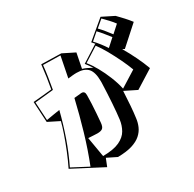

<svg xmlns="http://www.w3.org/2000/svg" viewBox="-206 -1082 1431 1419"><g transform="rotate(-30 510.0 -372.5)"><path d="M697 -308Q694 -244 689.5 -185.5Q685 -127 679 -85Q675 -50 661 -18Q647 14 618.5 39.5Q590 65 542 80Q494 95 420 96L339 56L313 121L60 -11Q88 -68 113.5 -131Q139 -194 158.5 -251Q178 -308 187 -345L93 -392L83 -568Q129 -572 168 -575.5Q207 -579 242 -583Q251 -631 258 -679Q265 -727 271 -781L440 -777L540 -727L515 -601Q533 -596 550.5 -587.5Q568 -579 580 -572.5Q592 -566 592 -566Q583 -580 571.5 -596Q560 -612 551 -623L691 -712L695 -710Q690 -717 684 -723.5Q678 -730 672 -737L826 -866L926 -816Q951 -791 975 -764.5Q999 -738 1020 -711L863 -570L845 -579Q877 -525 905.5 -466Q934 -407 953 -355L798 -258ZM906 -762Q890 -784 867.5 -808Q845 -832 825 -852L765 -801Q786 -779 806.5 -754Q827 -729 844 -706ZM827 -692Q808 -716 788 -741Q768 -766 747 -788L686 -735Q707 -713 727.5 -686.5Q748 -660 764 -635ZM328 35Q419 34 469 10.5Q519 -13 541 -52Q563 -91 569 -136Q576 -190 581.5 -271.5Q587 -353 590 -441V-452Q590 -530 560 -563Q530 -596 464 -596Q456 -596 447 -595.5Q438 -595 428 -594L392 -590L427 -767L280 -770Q275 -721 267.5 -672.5Q260 -624 251 -574Q214 -570 174 -566Q134 -562 93 -558L102 -403Q132 -408 161 -413Q190 -418 218 -422Q191 -315 155 -212Q119 -109 73 -15L208 56Q254 -60 291.5 -187.5Q329 -315 359 -443L411 -448Q415 -449 418 -449Q421 -449 424 -449Q451 -449 450 -414Q450 -383 448 -342Q446 -301 443 -260.5Q440 -220 437 -188Q434 -153 420 -142Q406 -131 376 -131Q361 -131 342 -132.5Q323 -134 299 -135ZM841 -408Q824 -454 798.5 -507Q773 -560 744.5 -611Q716 -662 688 -699L565 -621Q592 -589 620 -539Q648 -489 671 -432Q694 -375 705 -323Z"/></g></svg>

Font: Rampart One
Style: Regular
Weight: 400
Designer: Fontworks Inc.
Foundry: Fontworks Inc.
Version: Version 1.100